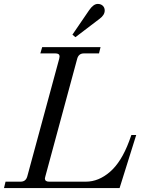

<svg xmlns="http://www.w3.org/2000/svg" viewBox="-30 -950 729 970"><path d="M574.2 0H-9.8L-2 -32.2H74.2Q100.6 -32.2 107.9 -59.1L269 -652.8Q271 -660.6 271 -665Q271 -680.2 250 -680.2H173.8L183.1 -711.9H478L470.2 -680.2H394Q367.2 -680.2 359.9 -652.8L199.2 -59.1Q196.8 -49.3 196.8 -48.8Q196.8 -32.2 217.8 -32.2H403.8Q468.3 -32.2 525.6 -81.8Q583 -131.3 622.1 -235.8L633.8 -268.1H658.2ZM351.1 -762.2 335.9 -774.9 419.9 -897.9Q441.9 -930.2 463.9 -930.2Q479.5 -930.2 489.3 -920.9Q499 -911.6 499 -897Q499 -874 473.1 -855Z"/></svg>

Font: Flanker Steampunk
Style: Italic
Weight: 400
Italic angle: -12°
Designer: Alexey Kryukov, Leonardo Di Lena
Foundry: Alexey Kryukov, Leonardo Di Lena
Version: 1.210